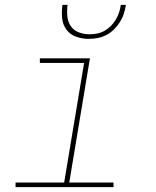

<svg xmlns="http://www.w3.org/2000/svg" viewBox="-20 -770 640 790"><path d="M44 0V-19H244L326 -511H144V-530H350L265 -19H447V0ZM345 -610Q318 -610 293 -619Q268 -628 253 -648.5Q238 -669 235.5 -696Q233 -723 237 -750H258Q255 -727 257 -704Q259 -681 271 -663Q283 -645 304 -637Q325 -629 348 -629Q364 -629 379.5 -632Q395 -635 409.5 -643Q424 -651 436 -663Q448 -675 456.5 -689.5Q465 -704 470 -719Q475 -734 477 -750H498Q495 -731 489.5 -713.5Q484 -696 473.5 -679.5Q463 -663 449 -649Q435 -635 417.5 -626Q400 -617 381.5 -613.5Q363 -610 345 -610Z"/></svg>

Font: Iosevka Slab ThExObl
Style: Regular
Weight: 100
Width: 7
Italic angle: -9°
Monospace: yes
Designer: Belleve Invis
Foundry: Belleve Invis
Version: Version 11.1.1; ttfautohint (v1.8.3)